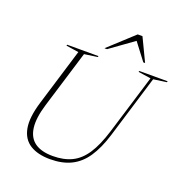

<svg xmlns="http://www.w3.org/2000/svg" viewBox="-159 -1059 1155 1210"><g transform="rotate(20 418.5 -454.0)"><path d="M165.5 -301Q136 -204.5 144.2 -140.8Q152.5 -77 196.2 -45.8Q240 -14.5 317 -14.5Q390 -14.5 443.5 -40.2Q497 -66 536.2 -125.2Q575.5 -184.5 606.5 -285L729 -685.5L644.5 -698L647 -705H837L834.5 -698L746.5 -685.5L618.5 -265Q589 -169.5 548 -108.8Q507 -48 448.2 -19Q389.5 10 307.5 10Q225 10 173 -22.5Q121 -55 108 -123.8Q95 -192.5 128 -301.5L245 -685.5L161 -698L163 -705H373L371 -698L283 -685.5ZM391.5 -764.5 558.5 -918H590.5L664 -764.5H652L558.5 -887.5H580L408.5 -764.5Z"/></g></svg>

Font: Newsreader 60pt ExtraLight
Style: Italic
Weight: 250
Italic angle: -17°
Designer: Hugues Gentile
Foundry: Production Type
Version: Version 1.003